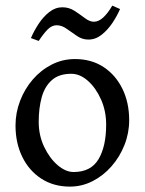

<svg xmlns="http://www.w3.org/2000/svg" viewBox="-20 -655 519 688"><path d="M442.9 -224.1Q442.9 -178.2 426 -135.5Q409.2 -92.8 379.6 -59.1Q350.1 -25.4 311.8 -5.9Q273.4 13.7 230.5 13.7Q171.9 13.7 127.9 -14.9Q84 -43.5 59.8 -93Q35.6 -142.6 35.6 -205.1Q35.6 -251 52 -293.7Q68.4 -336.4 97.4 -370.1Q126.5 -403.8 165.3 -423.6Q204.1 -443.4 248.5 -443.4Q307.6 -443.4 351.1 -414.8Q394.5 -386.2 418.7 -336.7Q442.9 -287.1 442.9 -224.1ZM360.4 -208.5Q360.4 -257.3 342 -298.6Q323.7 -339.8 295.2 -365.2Q266.6 -390.6 235.4 -390.6Q191.4 -390.6 165.8 -367.9Q140.1 -345.2 129.4 -306.2Q118.7 -267.1 118.7 -218.3Q118.7 -169.9 138.2 -128.9Q157.7 -87.9 186.5 -63.2Q215.3 -38.6 243.7 -38.6Q305.7 -38.6 333 -84.5Q360.4 -130.4 360.4 -208.5ZM410.2 -622.6Q399.4 -597.7 382.6 -572.5Q365.7 -547.4 344 -530.3Q322.3 -513.2 296.4 -513.2Q274.9 -513.2 255.9 -526.1Q236.8 -539.1 219 -551.8Q201.2 -564.5 183.1 -564.5Q165.5 -564.5 150.6 -549.3Q135.7 -534.2 118.7 -508.3L90.8 -518.6Q101.6 -543.9 118.2 -569.3Q134.8 -594.7 156.5 -611.8Q178.2 -628.9 203.6 -628.9Q227.5 -628.9 247.3 -616Q267.1 -603 284.2 -590.1Q301.3 -577.1 316.4 -577.1Q333.5 -577.1 350.1 -592.5Q366.7 -607.9 382.3 -634.8Z"/></svg>

Font: Namdhinggo
Style: Regular
Weight: 400
Designer: Victor Gaultney
Foundry: SIL International
Version: Version 3.001